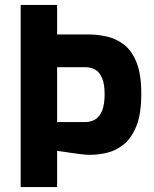

<svg xmlns="http://www.w3.org/2000/svg" viewBox="-20 -760 626 780"><path d="M64 0V-740H212V-620H341Q377 -620 414.5 -611.5Q452 -603 483.5 -579Q515 -555 534.5 -507Q554 -459 554 -379Q554 -298 534.5 -249Q515 -200 484 -174.5Q453 -149 417 -140Q381 -131 346 -131Q332 -131 313.5 -133Q295 -135 275.5 -138Q256 -141 239 -143.5Q222 -146 212 -147V0ZM212 -264H324Q350 -264 368 -275.5Q386 -287 395.5 -312Q405 -337 405 -378Q405 -418 395 -442Q385 -466 368 -476.5Q351 -487 326 -487H212Z"/></svg>

Font: Exo Thin
Style: Bold
Weight: 700
Version: Version 2.000